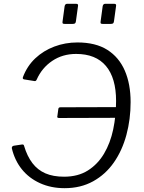

<svg xmlns="http://www.w3.org/2000/svg" viewBox="-20 -974 755 1004"><path d="M388 -943 377 -863Q376 -855 372.5 -852Q369 -849 360 -849H318Q310 -849 308 -851.5Q306 -854 307 -861L318 -942Q321 -954 330 -954H379Q390 -954 388 -943ZM587 -943 576 -863Q575 -855 571.5 -852Q568 -849 559 -849H517Q509 -849 507 -851.5Q505 -854 506 -861L517 -942Q520 -954 529 -954H578Q589 -954 587 -943ZM318 10Q247 10 189.5 -16Q132 -42 94.5 -88.5Q57 -135 42 -198Q41 -204 44 -207.5Q47 -211 52 -212L92 -218Q97 -219 101 -218Q105 -217 106 -211Q122 -157 149.5 -121Q177 -85 217.5 -67.5Q258 -50 315 -50Q388 -50 439.5 -82.5Q491 -115 524 -170.5Q557 -226 572 -297.5Q587 -369 587 -446Q587 -566 534 -629Q481 -692 378 -692Q307 -692 253 -655.5Q199 -619 172 -558Q168 -549 161 -550L105 -559Q102 -560 100 -562.5Q98 -565 100 -571Q122 -629 164.5 -669Q207 -709 264 -730.5Q321 -752 385 -752Q480 -752 541 -713.5Q602 -675 632.5 -605Q663 -535 663 -440Q663 -350 641 -268.5Q619 -187 575.5 -124.5Q532 -62 467 -26Q402 10 318 10ZM289 -357Q283 -357 280.5 -359.5Q278 -362 280 -367L285 -404Q286 -413 296 -413L618 -414L610 -358Z"/></svg>

Font: Libre Franklin Light
Style: Italic
Weight: 300
Italic angle: -8°
Designer: Pablo Impallari, Rodrigo Fuenzalida, Nhung Nguyen
Foundry: Impallari Type
Version: Version 3.000